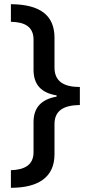

<svg xmlns="http://www.w3.org/2000/svg" viewBox="-20 -736 430 916"><path d="M32 76V160C165 160 240 108 240 0V-144C240 -210 286 -234 361 -235V-321C285 -321 240 -347 240 -414V-556C240 -664 170 -715 32 -716V-632C97 -631 140 -609 140 -547V-403C140 -333 176 -293 250 -281V-275C177 -262 140 -223 140 -153V-10C140 52 96 74 32 76Z"/></svg>

Font: Noto Sans Lao UI Med
Style: Regular
Weight: 500
Designer: Monotype Design Team
Foundry: Monotype Imaging Inc.
Version: Version 2.000